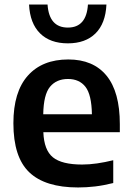

<svg xmlns="http://www.w3.org/2000/svg" viewBox="-20 -816 580 846"><path d="M324 10Q179 10 109 -56.8Q39 -123.5 39 -273Q39 -411.5 102.8 -482.8Q166.5 -554 281 -554Q391 -554 449.5 -482.5Q508 -411 508 -269V-233.5H171Q174 -154.5 213.2 -122.8Q252.5 -91 342 -91Q373.5 -91 408 -96Q442.5 -101 479 -110V-9.5Q437 1 399.2 5.5Q361.5 10 324 10ZM279.5 -468Q229 -468 200.5 -433.8Q172 -399.5 170.5 -312.5H385Q383.5 -399 356.5 -433.5Q329.5 -468 279.5 -468ZM279 -625Q201 -625 156.5 -669Q112 -713 108 -796H189.5Q196.5 -694.5 279 -694.5Q361 -694.5 367.5 -796H449Q445 -712.5 400.8 -668.8Q356.5 -625 279 -625Z"/></svg>

Font: Encode Sans SmBold
Style: Regular
Weight: 600
Designer: Multiple Designers
Foundry: Impallari Type
Version: Version 3.002; ttfautohint (v1.8.3) -l 8 -r 50 -G 200 -x 14 